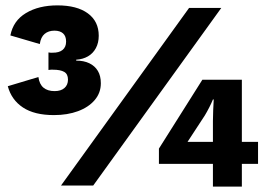

<svg xmlns="http://www.w3.org/2000/svg" viewBox="-20 -690 994 714"><path d="M193.6 -670Q266.2 -670 306.7 -640.3Q347.2 -610.6 347.2 -557.2Q347.2 -530.8 336.5 -511Q325.8 -491.2 307 -480.4Q288.2 -469.6 263.4 -468V-464.6Q291.8 -464.6 312.3 -454.7Q332.8 -444.8 343.9 -426.3Q355 -407.8 355 -380.4Q355 -344.6 332.2 -317.9Q309.4 -291.2 270.2 -276.6Q231 -262 180.4 -262Q108 -262 65.3 -290.3Q22.6 -318.6 9 -369.4L122.8 -403.6Q126.4 -376.8 141.7 -364Q157 -351.2 183 -351.2Q206.6 -351.2 219.7 -362.7Q232.8 -374.2 232.8 -394Q232.8 -414.6 218.7 -422.7Q204.6 -430.8 177.2 -430.8Q173.2 -430.8 169.2 -430.8Q165.2 -430.8 160.2 -429.8V-495Q164.2 -494 168 -494Q171.8 -494 174.8 -494Q199.6 -493.6 212.7 -504.3Q225.8 -515 225.8 -535.4Q225.8 -555.8 214.4 -565.9Q203 -576 182.4 -576Q160.4 -576 146 -564Q131.6 -552 128 -526.2L18.6 -558.2Q29.2 -613.2 76.8 -641.6Q124.4 -670 193.6 -670ZM206.8 0 683.2 -660.6H803L326.6 0ZM939.6 -162.4V-80.6H879.4V4H771.8V-80.6H571V-137.4L732.6 -393.6H879.4V-162.4ZM677.4 -162.4H771.8V-239.8Q771.8 -260 772.8 -280.8Q773.8 -301.6 774.8 -320H771.8Q766.4 -306.6 758 -290.2Q749.6 -273.8 741.6 -260.6Z"/></svg>

Font: Work Sans
Style: Regular
Weight: 400
Designer: Wei Huang
Foundry: Wei Huang
Version: Version 2.006; ttfautohint (v1.8.1.43-b0c9)